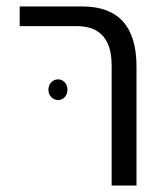

<svg xmlns="http://www.w3.org/2000/svg" viewBox="-20 -575 513 595"><path d="M326 0V-372Q326 -494 218 -494H41V-555H235Q403 -555 403 -369V0ZM138.5 -319.5Q147 -329 160 -329Q173 -329 181 -319.5Q189 -310 189 -297Q189 -284 181 -274.5Q173 -265 160 -265Q147 -265 138.5 -274.5Q130 -284 130 -297Q130 -310 138.5 -319.5Z"/></svg>

Font: Assistant
Style: Regular
Weight: 400
Designer: Hebrew By Ben Nathan, Latin by Paul Hunt
Version: Version 2.001;PS 002.001;hotconv 1.0.88;makeotf.lib2.5.64775